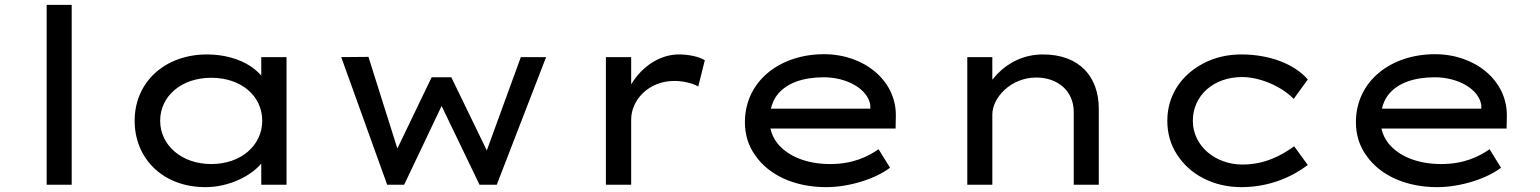

<svg xmlns="http://www.w3.org/2000/svg" viewBox="-20 -760 6335 790"><path d="M275 0V-740H172V0Z M825 10C923 10 1012 -36 1054 -86C1054 -87 1054 -87 1055 -87V0H1159V-525H1055V-449C1043 -463 1028 -476 1010 -488C966 -517 903 -536 832 -536C659 -536 534 -423 534 -263C534 -107 651 10 825 10ZM849 -85C727 -85 639 -163 639 -263C639 -365 727 -440 849 -440C973 -440 1059 -365 1059 -263C1059 -163 973 -85 849 -85Z M1643 0 1797 -324 1953 0H2024L2227 -525H2123L1983 -141L1837 -442H1756L1615 -149L1496 -526L1384 -525L1573 0Z M2577 0V-268C2577 -347 2647 -427 2755 -427C2787 -427 2828 -419 2853 -404L2880 -512C2857 -527 2814 -536 2773 -536C2709 -536 2646 -502 2601 -447C2592 -436 2584 -425 2577 -413V-525H2473V0Z M3379 10C3479 10 3587 -27 3642 -70L3595 -146C3550 -115 3489 -85 3396 -85C3299 -85 3222 -117 3179 -170C3164 -189 3155 -209 3150 -231H3665L3666 -282C3666 -284 3666 -285 3666 -287C3666 -428 3537 -537 3370 -537C3191 -537 3045 -428 3045 -257C3045 -206 3059 -160 3088 -120C3144 -39 3250 10 3379 10ZM3152 -313C3157 -334 3165 -352 3176 -367C3215 -419 3285 -442 3370 -442C3463 -442 3551 -395 3561 -327V-313Z M4063 0V-289C4063 -357 4138 -441 4244 -441C4331 -441 4398 -387 4398 -299V0H4501V-313C4501 -443 4423 -536 4271 -536C4194 -536 4129 -503 4084 -456C4077 -448 4070 -440 4063 -432V-525H3960V0Z M5088 10C5203 10 5296 -32 5361 -81L5305 -158C5252 -120 5184 -83 5092 -83C4980 -83 4888 -160 4888 -263C4888 -366 4972 -443 5091 -443C5166 -443 5255 -403 5303 -353L5361 -433C5306 -497 5203 -536 5088 -536C5031 -536 4979 -524 4933 -500C4840 -452 4783 -367 4783 -263C4783 -212 4796 -165 4823 -124C4876 -41 4973 10 5088 10Z M5893 10C5993 10 6101 -27 6156 -70L6109 -146C6064 -115 6003 -85 5910 -85C5813 -85 5736 -117 5693 -170C5678 -189 5669 -209 5664 -231H6179L6180 -282C6180 -284 6180 -285 6180 -287C6180 -428 6051 -537 5884 -537C5705 -537 5559 -428 5559 -257C5559 -206 5573 -160 5602 -120C5658 -39 5764 10 5893 10ZM5666 -313C5671 -334 5679 -352 5690 -367C5729 -419 5799 -442 5884 -442C5977 -442 6065 -395 6075 -327V-313Z"/></svg>

Font: Lexend Peta
Style: Regular
Weight: 400
Designer: Bonnie Shaver-Troup, Thomas Jockin
Foundry: Lexend
Version: Version 1.007